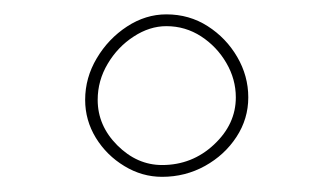

<svg xmlns="http://www.w3.org/2000/svg" viewBox="-20 -816 445 262"><path d="M301.8 -683.1Q301.8 -646.5 272 -618.7Q242.2 -590.8 201.2 -590.8Q167 -590.8 140.1 -617.7Q113.3 -644.5 113.3 -679.7Q113.3 -706.1 127 -729Q140.6 -752 162.4 -766.1Q184.1 -780.3 207 -780.3Q232.9 -780.3 254.4 -766.4Q275.9 -752.4 288.8 -730.2Q301.8 -708 301.8 -683.1ZM318.8 -683.1Q318.8 -712.4 303.7 -738.3Q288.6 -764.2 263.4 -780.3Q238.3 -796.4 207 -796.4Q178.7 -796.4 153.3 -779.8Q127.9 -763.2 112.1 -736.6Q96.2 -710 96.2 -679.7Q96.2 -651.9 110.8 -627.9Q125.5 -604 149.7 -589.4Q173.8 -574.7 201.2 -574.7Q232.9 -574.7 259.8 -589.6Q286.6 -604.5 302.7 -629.2Q318.8 -653.8 318.8 -683.1Z"/></svg>

Font: Mikhak VF
Style: Regular
Weight: 100
Designer: Amin Abedi
Version: Version 3.001